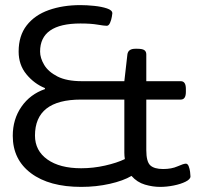

<svg xmlns="http://www.w3.org/2000/svg" viewBox="-20 -726 780 752"><path d="M298 6Q173 6 101.5 -47.5Q30 -101 30 -194Q30 -259 64 -308Q98 -357 156 -377V-381Q114 -398 83.5 -435Q53 -472 53 -524Q53 -586 84.5 -626.5Q116 -667 171 -686.5Q226 -706 295 -706Q320 -706 349 -703Q378 -700 399 -693Q420 -686 420 -674Q420 -672 418 -660Q416 -648 411 -636.5Q406 -625 398 -625Q388 -625 362 -629.5Q336 -634 295 -634Q137 -634 137 -524Q137 -499 153 -472Q169 -445 205 -426.5Q241 -408 301 -408H467L479 -513Q482 -535 510 -535H518Q538 -535 545.5 -529.5Q553 -524 553 -513V-408H688Q708 -408 708 -378V-366Q708 -336 688 -336H553V-138Q553 -93 568.5 -78.5Q584 -64 619 -64Q652 -64 675.5 -74.5Q699 -85 708 -85Q715 -85 719 -75Q723 -65 724.5 -53Q726 -41 726 -35Q726 -24 707 -14.5Q688 -5 660.5 0.5Q633 6 607 6Q578 6 547.5 -3Q517 -12 495 -37Q463 -18 410 -6Q357 6 298 6ZM298 -67Q345 -67 391.5 -77.5Q438 -88 469 -103Q467 -115 467 -128V-336H297Q117 -336 117 -195Q117 -136 165.5 -101.5Q214 -67 298 -67Z"/></svg>

Font: Asap Expanded
Style: Regular
Weight: 400
Width: 7
Designer: Pablo Cosgaya
Foundry: Omnibus-Type
Version: Version 3.001; ttfautohint (v1.8.4.7-5d5b)